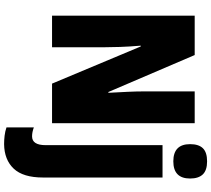

<svg xmlns="http://www.w3.org/2000/svg" viewBox="-68 -748 1056 961"><g transform="rotate(90 460.5 -268.0)"><path d="M597 0H399L213 -444H209Q214 -385 215.5 -339.5Q217 -294 217 -263V0H59V-714H256L441 -282H445Q442 -336 440 -379.5Q438 -423 438 -455V-714H597ZM702 -691Q702 -734 722.5 -755Q743 -776 788 -776Q833 -776 853.5 -754.5Q874 -733 874 -691Q874 -607 788 -607Q702 -607 702 -691ZM702 240Q682 240 660 237.5Q638 235 618 228V91Q642 100 663 100Q707 100 707 32V-553H869V45Q869 145 824.5 192Q780 239 702 240Z"/></g></svg>

Font: Noto Sans ExtraCondensed Black
Style: Regular
Weight: 900
Width: 2
Designer: Monotype Design Team
Foundry: Monotype Imaging Inc.
Version: Version 2.013; ttfautohint (v1.8.4.7-5d5b)